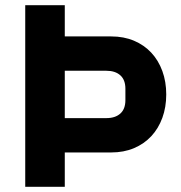

<svg xmlns="http://www.w3.org/2000/svg" viewBox="-20 -718 696 738"><path d="M77 0V-698H229V-578H407Q456 -578 495 -561.5Q534 -545 561.5 -515.5Q589 -486 604 -445Q619 -404 619 -355Q619 -306 604 -265Q589 -224 561.5 -194.5Q534 -165 495 -148.5Q456 -132 407 -132H229V0ZM229 -264H389Q423 -264 442.5 -281.5Q462 -299 462 -333V-377Q462 -411 442.5 -428.5Q423 -446 389 -446H229Z"/></svg>

Font: IBM Plex Sans Thai
Style: Bold
Weight: 700
Designer: Mike Abbink, Paul van der Laan, Pieter van Rosmalen, Ben Mitchell, Mark Frömberg
Foundry: Bold Monday
Version: Version 1.2